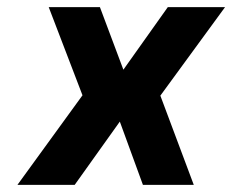

<svg xmlns="http://www.w3.org/2000/svg" viewBox="-20 -520 653 540"><path d="M117 -500H261L327 -324L452 -500H613L431 -251L525 0H382L317 -178L190 0H29L212 -252Z"/></svg>

Font: Overused Grotesk
Style: Bold Italic
Weight: 700
Italic angle: -10°
Version: Version 0.003